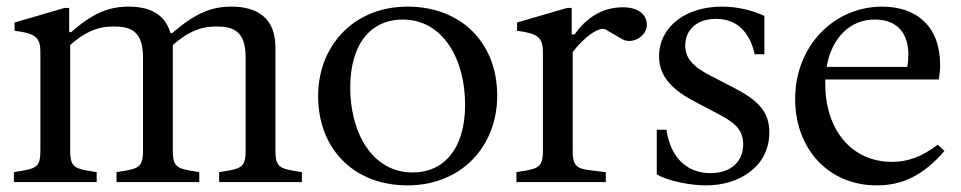

<svg xmlns="http://www.w3.org/2000/svg" viewBox="-20 -550 2903 580"><path d="M22 0H272V-30L242 -35C202 -42 192 -52 192 -94V-414C235 -452 273 -470 323 -470C374 -470 412 -457 412 -377V-94C412 -52 402 -42 362 -35L332 -30V0H582V-30L552 -35C512 -42 502 -52 502 -94V-414C547 -453 584 -470 633 -470C684 -470 722 -457 722 -377V-94C722 -52 712 -42 672 -35L642 -30V0H892V-30L862 -35C822 -42 812 -52 812 -94V-407C812 -500 752 -530 679 -530C617 -530 569 -509 500 -450H495C478 -510 428 -530 369 -530C307 -530 259 -509 195 -453H189V-526H175L24 -482V-457C91 -449 102 -434 102 -392V-94C102 -52 92 -42 52 -35L22 -30Z M1211 10C1374 10 1482 -108 1482 -261C1482 -421 1373 -530 1211 -530C1049 -530 941 -412 941 -260C941 -99 1050 10 1211 10ZM1227 -29C1103 -29 1038 -151 1038 -285C1038 -423 1105 -491 1196 -491C1320 -491 1385 -369 1385 -234C1385 -97 1318 -29 1227 -29Z M1540 0H1810V-30L1760 -36C1720 -41 1710 -52 1710 -94V-391C1710 -397 1780 -478 1811 -460L1859 -432C1890 -414 1934 -441 1934 -474C1934 -506 1909 -528 1861 -528C1798 -528 1749 -494 1716 -446H1707V-526H1693L1542 -482V-457C1605 -449 1620 -437 1620 -392V-94C1620 -53 1611 -42 1570 -35L1540 -30Z M2114 10C2212 10 2304 -46 2304 -150C2304 -217 2265 -250 2191 -288L2125 -322C2071 -350 2050 -376 2050 -413C2050 -458 2083 -493 2143 -493C2214 -493 2247 -443 2260 -386H2289V-502C2254 -518 2210 -530 2161 -530C2051 -530 1971 -469 1971 -380C1971 -335 1991 -289 2077 -244L2149 -206C2195 -182 2225 -161 2225 -114C2225 -62 2188 -27 2127 -27C2063 -27 2008 -64 1993 -158H1964V-23C2000 -3 2063 10 2114 10Z M2629 10C2706 10 2769 -20 2833 -94L2813 -113C2764 -76 2722 -61 2675 -61C2550 -61 2473 -161 2473 -296C2473 -301 2473 -305 2473 -310H2816L2818 -324C2820 -338 2820 -346 2820 -354C2820 -469 2750 -530 2645 -530C2500 -530 2382 -412 2382 -251C2382 -103 2480 10 2629 10ZM2623 -491C2688 -491 2724 -452 2724 -385C2724 -373 2723 -361 2721 -348H2477C2493 -437 2548 -491 2623 -491Z"/></svg>

Font: Hedvig Letters Serif 24pt
Style: Regular
Weight: 400
Designer: Alexander Örn & Tor Weibull
Foundry: Kanon Foundry
Version: Version 1.000